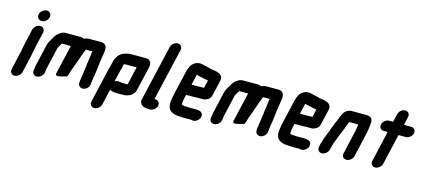

<svg xmlns="http://www.w3.org/2000/svg" viewBox="-69 -1336 4797 2178"><g transform="rotate(15 2330.0 -247.5)"><path d="M171 -448 129 -265C118 -217 113 -168 100 -122L62 45C54 79 77 109 111 109C145 109 182 79 190 45L228 -122C241 -169 246 -217 257 -265L299 -448C307 -482 284 -512 250 -512C216 -512 179 -482 171 -448ZM249 -570C284 -570 319 -599 327 -634C332 -654 326 -669 316 -682C287 -722 210 -692 197 -637C188 -600 212 -570 249 -570Z M309 -22 307 -11C299 24 321 53 356 53C391 53 427 24 435 -11L436 -18C438 -26 439 -34 440 -42C441 -46 441 -51 441 -57L501 -317C505 -333 514 -342 521 -356C527 -364 534 -374 536 -382H642L562 -36C558 -19 572 -12 591 -14C626 -17 664 -30 692 -39C699 -59 707 -77 713 -97C723 -142 746 -183 758 -227C765 -248 775 -269 780 -289C791 -325 806 -354 817 -386H894C895 -384 894 -382 893 -379C892 -370 890 -361 889 -353C886 -317 878 -274 873 -238C872 -223 871 -200 867 -181L861 -149C859 -127 857 -104 852 -82C851 -73 850 -65 849 -58C848 -55 848 -53 849 -51L846 -41C844 -32 844 -22 844 -11L843 0C843 17 850 30 863 40C905 72 975 26 974 -28L975 -38C974 -40 975 -42 975 -43C976 -48 977 -53 977 -58C979 -68 979 -78 981 -88C983 -95 983 -103 984 -110C986 -117 988 -124 989 -133C992 -164 999 -195 1001 -226C1004 -262 1011 -298 1015 -335C1025 -395 1043 -465 1014 -494C998 -509 985 -514 956 -514H825C801 -514 782 -509 763 -499C752 -506 740 -510 727 -510H566C528 -512 502 -504 477 -483C459 -470 442 -452 430 -432L420 -414C418 -411 416 -407 413 -402C397 -378 381 -350 373 -317L317 -73C313 -54 310 -36 309 -22Z M1288 0H1367C1425 -3 1483 -36 1496 -93L1563 -382C1573 -427 1553 -469 1506 -469H1320C1298 -468 1279 -463 1262 -458L1244 -452C1212 -442 1182 -414 1167 -382C1159 -368 1153 -353 1149 -337L1137 -285C1134 -272 1124 -239 1121 -226L1031 166C1023 200 1046 230 1080 230C1114 230 1151 200 1159 166L1201 -18C1220 -5 1254 0 1288 0ZM1265 -286 1277 -337C1282 -339 1288 -341 1294 -341H1426L1377 -128H1312C1281 -133 1255 -141 1225 -123L1249 -226C1252 -239 1262 -274 1265 -286Z M1729 -661 1580 -19C1558 38 1601 79 1661 79C1667 80 1673 80 1680 80L1690 81C1725 84 1762 56 1773 23C1784 -13 1762 -43 1730 -46L1719 -47C1718 -47 1716 -47 1715 -48L1857 -661C1865 -695 1841 -725 1807 -725C1773 -725 1737 -695 1729 -661Z M2162 -313H2078L2107 -437C2120 -433 2135 -428 2150 -426C2170 -422 2192 -416 2212 -412L2230 -410L2246 -407L2225 -315C2212 -315 2177 -313 2162 -313ZM2085 73H2178L2185 75C2220 86 2259 58 2273 30C2293 -8 2273 -41 2246 -48C2234 -51 2223 -55 2207 -55H2109C2101 -56 2093 -57 2084 -57H2070C2054 -59 2026 -59 2030 -77C2031 -96 2033 -119 2039 -143L2049 -185H2133C2148 -185 2181 -187 2195 -187H2248C2263 -186 2280 -192 2301 -204C2322 -216 2334 -234 2339 -257L2382 -441C2394 -503 2347 -524 2294 -534L2277 -536C2258 -538 2244 -543 2226 -547C2202 -551 2179 -560 2156 -563C2140 -568 2128 -571 2109 -571C2065 -571 2024 -543 2006 -509C1998 -494 1986 -468 1982 -449L1911 -142C1905 -114 1902 -84 1899 -60C1896 -42 1900 -19 1904 -5C1917 50 1975 71 2056 71C2065 71 2075 73 2085 73Z M2391 -22 2389 -11C2381 24 2403 53 2438 53C2473 53 2509 24 2517 -11L2518 -18C2520 -26 2521 -34 2522 -42C2523 -46 2523 -51 2523 -57L2583 -317C2587 -333 2596 -342 2603 -356C2609 -364 2616 -374 2618 -382H2724L2644 -36C2640 -19 2654 -12 2673 -14C2708 -17 2746 -30 2774 -39C2781 -59 2789 -77 2795 -97C2805 -142 2828 -183 2840 -227C2847 -248 2857 -269 2862 -289C2873 -325 2888 -354 2899 -386H2976C2977 -384 2976 -382 2975 -379C2974 -370 2972 -361 2971 -353C2968 -317 2960 -274 2955 -238C2954 -223 2953 -200 2949 -181L2943 -149C2941 -127 2939 -104 2934 -82C2933 -73 2932 -65 2931 -58C2930 -55 2930 -53 2931 -51L2928 -41C2926 -32 2926 -22 2926 -11L2925 0C2925 17 2932 30 2945 40C2987 72 3057 26 3056 -28L3057 -38C3056 -40 3057 -42 3057 -43C3058 -48 3059 -53 3059 -58C3061 -68 3061 -78 3063 -88C3065 -95 3065 -103 3066 -110C3068 -117 3070 -124 3071 -133C3074 -164 3081 -195 3083 -226C3086 -262 3093 -298 3097 -335C3107 -395 3125 -465 3096 -494C3080 -509 3067 -514 3038 -514H2907C2883 -514 2864 -509 2845 -499C2834 -506 2822 -510 2809 -510H2648C2610 -512 2584 -504 2559 -483C2541 -470 2524 -452 2512 -432L2502 -414C2500 -411 2498 -407 2495 -402C2479 -378 2463 -350 2455 -317L2399 -73C2395 -54 2392 -36 2391 -22Z M3435 -313H3351L3380 -437C3393 -433 3408 -428 3423 -426C3443 -422 3465 -416 3485 -412L3503 -410L3519 -407L3498 -315C3485 -315 3450 -313 3435 -313ZM3358 73H3451L3458 75C3493 86 3532 58 3546 30C3566 -8 3546 -41 3519 -48C3507 -51 3496 -55 3480 -55H3382C3374 -56 3366 -57 3357 -57H3343C3327 -59 3299 -59 3303 -77C3304 -96 3306 -119 3312 -143L3322 -185H3406C3421 -185 3454 -187 3468 -187H3521C3536 -186 3553 -192 3574 -204C3595 -216 3607 -234 3612 -257L3655 -441C3667 -503 3620 -524 3567 -534L3550 -536C3531 -538 3517 -543 3499 -547C3475 -551 3452 -560 3429 -563C3413 -568 3401 -571 3382 -571C3338 -571 3297 -543 3279 -509C3271 -494 3259 -468 3255 -449L3184 -142C3178 -114 3175 -84 3172 -60C3169 -42 3173 -19 3177 -5C3190 50 3248 71 3329 71C3338 71 3348 73 3358 73Z M3785 -7 3791 -34C3792 -39 3793 -46 3797 -57C3805 -91 3818 -117 3831 -150C3850 -208 3880 -263 3897 -320C3903 -335 3911 -349 3915 -365C3916 -365 3916 -365 3916 -366H4022C4018 -342 4017 -319 4011 -292L3946 -8C3938 27 3959 56 3994 56C4029 56 4066 27 4074 -8L4139 -291C4148 -331 4152 -372 4156 -408C4165 -462 4141 -494 4085 -494H3911C3898 -495 3884 -491 3867 -484C3840 -472 3819 -448 3808 -416C3800 -401 3795 -388 3789 -372C3784 -360 3777 -345 3773 -332L3768 -322C3764 -314 3761 -304 3756 -293L3745 -263C3724 -212 3704 -153 3682 -101C3676 -84 3667 -51 3663 -34L3657 -7C3649 27 3672 57 3706 57C3740 57 3777 27 3785 -7Z M4418 -594 4396 -498H4350C4315 -498 4279 -469 4271 -434C4263 -399 4285 -370 4320 -370H4366L4283 -8C4275 26 4298 56 4332 56C4366 56 4403 26 4411 -8L4494 -368H4579C4614 -368 4650 -397 4658 -432C4666 -467 4644 -496 4609 -496H4524L4546 -594C4554 -628 4531 -658 4497 -658C4463 -658 4426 -628 4418 -594Z"/></g></svg>

Font: Electronic
Style: SuThkIt
Weight: 900
Version: Version 1.011